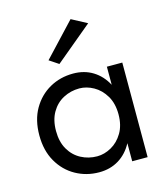

<svg xmlns="http://www.w3.org/2000/svg" viewBox="-109 -806 789 902"><g transform="rotate(-15 285.0 -355.0)"><path d="M393 -680 213 -530 168 -560 318 -720ZM35 -230Q35 -305 66 -358.5Q97 -412 148.5 -441Q200 -470 263 -470Q317 -470 358.5 -444.5Q400 -419 425 -372V-460H500V0H425V-88Q400 -41 358.5 -15.5Q317 10 263 10Q201 10 149 -19Q97 -48 66 -102Q35 -156 35 -230ZM116 -230Q116 -177 137.5 -140Q159 -103 195 -84Q231 -65 273 -65Q308 -65 342 -84Q376 -103 398 -140Q420 -177 420 -230Q420 -283 398 -320Q376 -357 342 -376Q308 -395 273 -395Q231 -395 195 -376Q159 -357 137.5 -320Q116 -283 116 -230Z"/></g></svg>

Font: Von Book
Style: Regular
Weight: 400
Version: Version 4.000; ttfautohint (v1.8.4.7-5d5b)